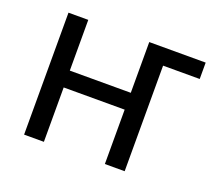

<svg xmlns="http://www.w3.org/2000/svg" viewBox="-96 -664 888 793"><g transform="rotate(20 347.5 -268.0)"><path d="M79 0V-536H166V-313H434V-536H682V-464H521V0H434V-239H166V0Z"/></g></svg>

Font: Noto Sans Display
Style: Regular
Weight: 400
Designer: Monotype Design Team
Foundry: Monotype Imaging Inc.
Version: Version 2.003